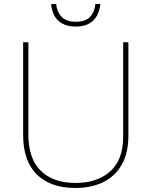

<svg xmlns="http://www.w3.org/2000/svg" viewBox="-20 -924 752 954"><path d="M618 -252Q618 -163 584.5 -105Q551 -47 492 -18.5Q433 10 355 10Q231 10 163 -57Q95 -124 95 -254V-714H121V-256Q121 -136 182.5 -75.5Q244 -15 356 -15Q463 -15 527.5 -72.5Q592 -130 592 -244V-714H618ZM479 -904Q465 -792 356 -792Q302 -792 270.5 -820.5Q239 -849 234 -904H259Q263 -864 286.5 -840Q310 -816 356 -816Q405 -816 427.5 -840Q450 -864 454 -904Z"/></svg>

Font: Noto Sans Gujarati Thin
Style: Regular
Weight: 100
Designer: Jelle Bosma - Monotype Design Team, Universal Thirst
Foundry: Monotype Imaging Inc.
Version: Version 2.106; ttfautohint (v1.8.4.7-5d5b)